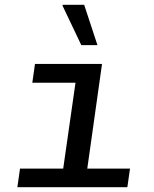

<svg xmlns="http://www.w3.org/2000/svg" viewBox="-20 -776 640 796"><path d="M231 0 293 -433H114L125 -511H403L331 0ZM52 0 63 -77H519L508 0ZM317 -589 239 -753 240 -756H329L384 -589Z"/></svg>

Font: Chivo Mono
Style: Italic
Weight: 400
Italic angle: -8.05°
Monospace: yes
Version: Version 1.008